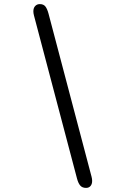

<svg xmlns="http://www.w3.org/2000/svg" viewBox="-20 -782 659 937"><path d="M174 -762Q192.3 -762 201.3 -750.7Q210.3 -739.3 216.7 -715.8L426.7 80Q429.7 91 429.7 100.7Q429.7 116.3 421.8 125.7Q413.8 135 400 135Q381.7 135 371.8 123.7Q361.8 112.3 355.8 89.2L145.7 -706.7Q142.8 -718 142.8 -726.5Q142.8 -743.3 151.8 -752.7Q160.7 -762 174 -762Z"/></svg>

Font: Sono ExtraLight
Style: Regular
Weight: 200
Designer: Tyler Finck
Foundry: Tyler Finck
Version: Version 2.112